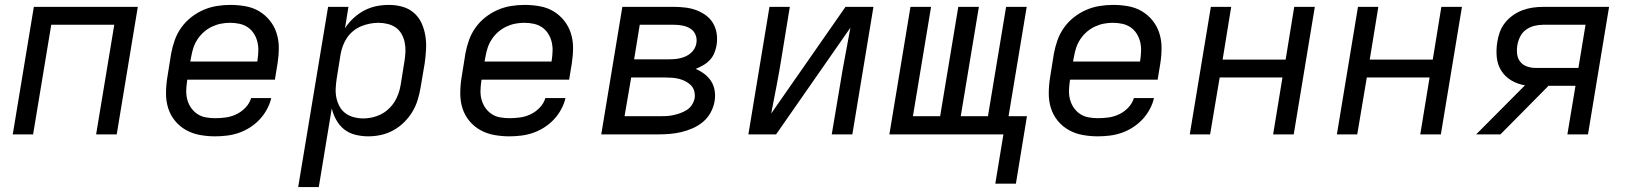

<svg xmlns="http://www.w3.org/2000/svg" viewBox="-20 -548 6640 783"><path d="M32 0 118 -520H542L456 0H372L446 -447H189L115 0Z M857 8Q826 8 795.5 2.5Q765 -3 739 -17.5Q713 -32 694 -55Q675 -78 666 -106.5Q657 -135 657 -166.5Q657 -198 662 -230L678 -330Q683 -357 692.5 -384Q702 -411 719 -435Q736 -459 759.5 -477.5Q783 -496 809.5 -507.5Q836 -519 864 -523.5Q892 -528 919 -528Q951 -528 981.5 -522.5Q1012 -517 1037 -502Q1062 -487 1080.5 -464Q1099 -441 1108 -412.5Q1117 -384 1117 -353Q1117 -322 1112 -290L1101 -223H744L743 -218Q740 -198 739.5 -178.5Q739 -159 744 -141Q749 -123 759.5 -108Q770 -93 785 -83Q800 -73 819 -69.5Q838 -66 857 -66Q879 -66 901 -69Q923 -72 944 -82Q965 -92 981.5 -109.5Q998 -127 1004 -148H1086Q1081 -125 1068.5 -102Q1056 -79 1038.5 -60.5Q1021 -42 999 -28Q977 -14 953.5 -6Q930 2 905.5 5Q881 8 857 8ZM756 -297H1029L1030 -302Q1033 -322 1033.5 -341Q1034 -360 1029.5 -378Q1025 -396 1015 -411.5Q1005 -427 990 -437Q975 -447 956.5 -451Q938 -455 918 -455Q900 -455 881.5 -451.5Q863 -448 845 -439.5Q827 -431 812 -418Q797 -405 786 -388.5Q775 -372 769 -354Q763 -336 760 -318Z M1196 215 1318 -520H1401L1387 -433Q1401 -455 1421.5 -474Q1442 -493 1466 -505.5Q1490 -518 1515.5 -523Q1541 -528 1566 -528Q1595 -528 1621.5 -520.5Q1648 -513 1668 -495.5Q1688 -478 1699 -454Q1710 -430 1714.5 -403Q1719 -376 1717.5 -347.5Q1716 -319 1712 -290L1695 -190Q1691 -165 1683 -139.5Q1675 -114 1661 -91Q1647 -68 1627 -48.5Q1607 -29 1583 -16Q1559 -3 1533 2.5Q1507 8 1482 8Q1455 8 1429 1.5Q1403 -5 1383.5 -20.5Q1364 -36 1351.5 -58.5Q1339 -81 1333 -106L1280 215ZM1462 -65Q1479 -65 1497.5 -69Q1516 -73 1533 -81.5Q1550 -90 1564.5 -103.5Q1579 -117 1589 -133Q1599 -149 1605 -166.5Q1611 -184 1614 -202L1630 -302Q1633 -321 1633.5 -340Q1634 -359 1630 -377Q1626 -395 1617 -410.5Q1608 -426 1593.5 -436Q1579 -446 1560.5 -450.5Q1542 -455 1523 -455Q1506 -455 1488 -451.5Q1470 -448 1453 -441Q1436 -434 1421 -422Q1406 -410 1395.5 -394.5Q1385 -379 1378.5 -361.5Q1372 -344 1369 -327L1353 -227Q1350 -207 1349 -187Q1348 -167 1352 -148.5Q1356 -130 1365 -113.5Q1374 -97 1389 -86Q1404 -75 1423 -70Q1442 -65 1462 -65Z M2057 8Q2026 8 1995.5 2.5Q1965 -3 1939 -17.5Q1913 -32 1894 -55Q1875 -78 1866 -106.5Q1857 -135 1857 -166.5Q1857 -198 1862 -230L1878 -330Q1883 -357 1892.5 -384Q1902 -411 1919 -435Q1936 -459 1959.5 -477.5Q1983 -496 2009.5 -507.5Q2036 -519 2064 -523.5Q2092 -528 2119 -528Q2151 -528 2181.5 -522.5Q2212 -517 2237 -502Q2262 -487 2280.5 -464Q2299 -441 2308 -412.5Q2317 -384 2317 -353Q2317 -322 2312 -290L2301 -223H1944L1943 -218Q1940 -198 1939.5 -178.5Q1939 -159 1944 -141Q1949 -123 1959.5 -108Q1970 -93 1985 -83Q2000 -73 2019 -69.5Q2038 -66 2057 -66Q2079 -66 2101 -69Q2123 -72 2144 -82Q2165 -92 2181.5 -109.5Q2198 -127 2204 -148H2286Q2281 -125 2268.5 -102Q2256 -79 2238.5 -60.5Q2221 -42 2199 -28Q2177 -14 2153.5 -6Q2130 2 2105.5 5Q2081 8 2057 8ZM1956 -297H2229L2230 -302Q2233 -322 2233.5 -341Q2234 -360 2229.5 -378Q2225 -396 2215 -411.5Q2205 -427 2190 -437Q2175 -447 2156.5 -451Q2138 -455 2118 -455Q2100 -455 2081.5 -451.5Q2063 -448 2045 -439.5Q2027 -431 2012 -418Q1997 -405 1986 -388.5Q1975 -372 1969 -354Q1963 -336 1960 -318Z M2432 0 2518 -520H2729Q2753 -520 2776.5 -517Q2800 -514 2821 -506Q2842 -498 2860 -484.5Q2878 -471 2889 -451.5Q2900 -432 2903 -409Q2906 -386 2902 -362Q2899 -346 2892.5 -330.5Q2886 -315 2874 -302.5Q2862 -290 2847 -281.5Q2832 -273 2817 -267Q2836 -259 2852.5 -246.5Q2869 -234 2880 -217Q2891 -200 2894.5 -178.5Q2898 -157 2894 -134Q2890 -111 2878 -89Q2866 -67 2847 -51Q2828 -35 2805 -25Q2782 -15 2759 -9.5Q2736 -4 2712.5 -2Q2689 0 2666 0ZM2566 -306H2708Q2719 -306 2730.5 -307Q2742 -308 2753.5 -310.5Q2765 -313 2776 -318Q2787 -323 2796.5 -331Q2806 -339 2812 -349.5Q2818 -360 2820 -372Q2823 -390 2816.5 -406Q2810 -422 2796 -431Q2782 -440 2764.5 -443.5Q2747 -447 2729 -447H2589ZM2527 -74H2666Q2680 -74 2694.5 -74.5Q2709 -75 2723.5 -78Q2738 -81 2752.5 -86Q2767 -91 2780 -99Q2793 -107 2801.5 -120Q2810 -133 2813 -148Q2815 -163 2811 -177Q2807 -191 2797.5 -200.5Q2788 -210 2775.5 -216.5Q2763 -223 2749 -226.5Q2735 -230 2720 -231Q2705 -232 2691 -232H2554Z M3032 0 3118 -520H3201L3167 -312Q3158 -255 3147 -198.5Q3136 -142 3125 -85L3428 -520H3542L3456 0H3372L3407 -208Q3416 -265 3427 -321.5Q3438 -378 3448 -435L3145 0Z M4039 201 4072 0H3607L3693 -520H3777L3703 -74H3814L3888 -520H3972L3898 -74H4009L4083 -520H4167L4093 -74H4168L4123 201Z M4457 8Q4426 8 4395.5 2.5Q4365 -3 4339 -17.5Q4313 -32 4294 -55Q4275 -78 4266 -106.5Q4257 -135 4257 -166.5Q4257 -198 4262 -230L4278 -330Q4283 -357 4292.5 -384Q4302 -411 4319 -435Q4336 -459 4359.5 -477.5Q4383 -496 4409.5 -507.5Q4436 -519 4464 -523.5Q4492 -528 4519 -528Q4551 -528 4581.5 -522.5Q4612 -517 4637 -502Q4662 -487 4680.5 -464Q4699 -441 4708 -412.5Q4717 -384 4717 -353Q4717 -322 4712 -290L4701 -223H4344L4343 -218Q4340 -198 4339.5 -178.5Q4339 -159 4344 -141Q4349 -123 4359.5 -108Q4370 -93 4385 -83Q4400 -73 4419 -69.5Q4438 -66 4457 -66Q4479 -66 4501 -69Q4523 -72 4544 -82Q4565 -92 4581.5 -109.5Q4598 -127 4604 -148H4686Q4681 -125 4668.5 -102Q4656 -79 4638.5 -60.5Q4621 -42 4599 -28Q4577 -14 4553.5 -6Q4530 2 4505.5 5Q4481 8 4457 8ZM4356 -297H4629L4630 -302Q4633 -322 4633.5 -341Q4634 -360 4629.5 -378Q4625 -396 4615 -411.5Q4605 -427 4590 -437Q4575 -447 4556.5 -451Q4538 -455 4518 -455Q4500 -455 4481.5 -451.5Q4463 -448 4445 -439.5Q4427 -431 4412 -418Q4397 -405 4386 -388.5Q4375 -372 4369 -354Q4363 -336 4360 -318Z M4832 0 4918 -520H5001L4966 -305H5223L5258 -520H5342L5256 0H5172L5210 -232H4954L4915 0Z M5432 0 5518 -520H5601L5566 -305H5823L5858 -520H5942L5856 0H5772L5810 -232H5554L5515 0Z M6000 0 6199 -200Q6169 -205 6143.5 -220Q6118 -235 6102.5 -259.5Q6087 -284 6084 -314.5Q6081 -345 6086 -376Q6089 -397 6096.5 -417.5Q6104 -438 6118 -455.5Q6132 -473 6150.5 -486Q6169 -499 6189.5 -506.5Q6210 -514 6231 -517Q6252 -520 6273 -520H6542L6456 0H6372L6405 -198H6295L6099 0ZM6242 -271H6417L6446 -447H6273Q6255 -447 6237 -442.5Q6219 -438 6203.5 -427Q6188 -416 6179.5 -399Q6171 -382 6168 -364Q6165 -346 6167 -328Q6169 -310 6179.5 -296.5Q6190 -283 6207 -277Q6224 -271 6242 -271Z"/></svg>

Font: Iosevka SS04 Extended Oblique
Style: Regular
Weight: 400
Width: 7
Italic angle: -9°
Monospace: yes
Designer: Belleve Invis
Foundry: Belleve Invis
Version: Version 19.0.0; ttfautohint (v1.8.4)